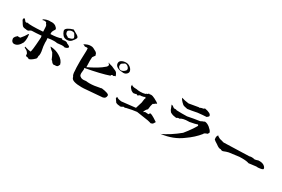

<svg xmlns="http://www.w3.org/2000/svg" viewBox="81 -1738 4005 2730"><g transform="rotate(30 2083.0 -373.0)"><path d="M441 -31Q420 -46 392 -47H391Q380 -47 380 -78V-88L381 -85L380 -84Q379 -84 372 -97Q355 -126 310 -142L308 -159Q374 -139 408 -136Q422 -141 436 -359L435 -364Q435 -370 438 -376L433 -410Q335 -402 276 -401Q261 -400 230 -376L211 -375Q198 -375 198 -378Q150 -378 134 -397Q118 -416 103 -443Q84 -465 84 -488V-490L102 -504Q131 -474 131 -470Q144 -463 152 -463Q160 -463 164 -470Q192 -463 255 -463Q318 -463 416 -470H423V-483Q423 -568 410.5 -579Q398 -590 392 -611Q378 -615 365 -615Q347 -615 330 -608L333 -622Q384 -649 431 -649L446 -648Q456 -650 466 -650Q494 -650 522 -636Q553 -613 560 -596L558 -584Q558 -579 561 -579H562Q542 -563 542 -558Q542 -555 546 -555Q529 -541 529 -509L530 -493Q640 -497 702 -521Q712 -519 718 -506Q743 -513 761 -513Q789 -513 802 -497Q851 -478 852 -463Q845 -436 794 -429Q794 -436 754 -437Q700 -432 676 -429Q653 -434 624 -434Q580 -434 522 -423Q526 -401 526 -379L525 -353Q525 -302 544 -212L546 -178Q546 -146 538 -138L539 -125Q539 -95 523 -85Q477 -40 441 -31ZM151 -113H147Q129 -114 116 -128Q103 -142 100 -165L99 -176Q99 -188 106 -192V-193Q106 -204 141 -235Q147 -233 160 -233L184 -234Q229 -284 258 -337L269 -338Q273 -308 273 -281Q273 -237 262 -202Q216 -113 151 -113ZM790 -138Q768 -138 746 -168V-169Q746 -176 729 -183Q708 -238 682 -281Q646 -308 622 -336L624 -341Q712 -336 777 -295Q852 -251 867 -185Q863 -175 853.5 -158Q844 -141 814 -141H804Q797 -138 790 -138ZM777 -538H771Q729 -538 705.5 -564.5Q682 -591 672 -622Q669 -629 669 -636Q669 -659 700.5 -679.5Q732 -700 784 -715Q815 -698 856 -674Q888 -654 888 -636Q888 -631 881.5 -618Q875 -605 848.5 -572.5Q822 -540 777 -538ZM770 -573Q847 -584 847 -612Q847 -619 839 -636Q831 -653 819 -669Q808 -683 785 -683Q782 -683 766 -681.5Q750 -680 730 -666Q715 -656 715 -640Q715 -634 720.5 -617Q726 -600 744.5 -591Q763 -582 770 -573Z M1288 -60Q1214 -60 1166.5 -74.5Q1119 -89 1113 -128Q1092 -153 1092 -214Q1087 -252 1087 -357V-394Q1092 -497 1092 -544Q1092 -574 1090 -582Q1084 -587 1069 -587Q1058 -587 1043 -584Q1031 -590 1005 -605L1003 -599Q1064 -635 1106 -635L1118 -634L1124 -635Q1150 -635 1207 -600Q1234 -581 1234 -556V-554L1237 -557Q1238 -557 1238 -554L1237 -546L1208 -505Q1205 -486 1205 -445Q1205 -404 1208 -341Q1378 -424 1441 -482Q1470 -501 1471 -530Q1470 -528 1469 -528Q1465 -528 1463 -557Q1449 -555 1449 -548L1450 -544L1466 -549Q1523 -537 1555 -518Q1596 -504 1609.5 -486.5Q1623 -469 1632 -441V-439Q1632 -434 1625 -434L1618 -435Q1613 -425 1601 -425Q1593 -425 1582 -429Q1566 -422 1566 -412L1567 -408Q1433 -362 1189 -317H1188V-316Q1188 -312 1193 -297Q1187 -253 1187 -232Q1187 -188 1210 -180Q1226 -164 1264 -164Q1281 -164 1304 -168Q1330 -164 1361 -164Q1431 -164 1522 -184Q1545 -185 1545 -191Q1673 -175 1673 -144Q1673 -94 1624 -85Q1529 -78 1328 -61ZM1701 -533Q1688 -533 1674 -536Q1636 -536 1602 -555Q1568 -574 1565 -610V-617Q1565 -647 1596 -664Q1627 -681 1666.5 -680.5Q1706 -680 1736 -655.5Q1766 -631 1772 -601L1773 -592Q1773 -568 1749 -549Q1729 -533 1701 -533ZM1653 -547Q1658 -547 1672 -550Q1686 -553 1708 -570Q1729 -586 1729 -604Q1729 -605 1728 -615Q1727 -625 1707 -646Q1691 -662 1669 -662L1658 -661Q1638 -647 1621.5 -637.5Q1605 -628 1605 -606Q1605 -604 1605 -591Q1605 -578 1622 -561Q1635 -547 1653 -547Z M1900 -97Q1892 -97 1889 -102L1879 -101Q1859 -101 1830 -114Q1811 -138 1792 -168Q1796 -179 1796 -188L1795 -194L1805 -191Q1822 -174 1882 -168Q1936 -173 2108 -193Q2124 -242 2141 -300Q2146 -373 2160 -383H2158Q2148 -383 2146 -395Q2134 -382 2087 -376Q2083 -377 2078 -377Q2061 -377 2039 -355Q2039 -358 2012 -367Q2012 -360 1978 -356L1974 -355Q1961 -355 1933 -372Q1910 -398 1908 -399Q1894 -414 1894 -431Q1894 -444 1901 -457L1899 -445Q1925 -428 1966 -428H1975Q2012 -421 2045 -421Q2088 -421 2126 -432Q2138 -445 2147 -445L2151 -444Q2163 -461 2172 -461Q2176 -461 2180 -456Q2190 -461 2202 -461Q2228 -461 2266 -441Q2334 -407 2340 -392Q2323 -391 2311 -377Q2302 -367 2285 -361Q2272 -329 2266 -261Q2234 -234 2224 -190L2249 -206H2262Q2286 -206 2308 -203V-205Q2308 -215 2327 -228Q2350 -223 2394.5 -196Q2439 -169 2453 -158Q2441 -138 2433 -125.5Q2425 -113 2396 -107Q2396 -110 2344 -122Q2237 -137 2151 -151Q2083 -144 1985 -121Q1977 -115 1966 -115Q1957 -115 1947 -118Q1915 -97 1900 -97Z M2587 -41Q2733 -111 2866 -221Q2953 -328 3001 -413L2991 -429H2992Q2955 -415 2865 -399H2854Q2760 -399 2718 -368L2706 -369Q2689 -369 2683 -358Q2672 -356 2664 -356Q2654 -356 2650 -359Q2609 -362 2571 -386Q2547 -414 2541 -442L2523 -487L2548 -480Q2565 -464 2581 -457L2601 -458Q2619 -458 2625 -452Q2652 -450 2709 -450L2797 -451Q2919 -476 2974 -482H2977Q2994 -482 3023 -500Q3048 -506 3055 -514Q3094 -512 3135 -480Q3182 -440 3186 -421Q3190 -419 3190 -414Q3190 -404 3175 -383Q3122 -367 3120 -348Q3046 -255 2929 -174Q2792 -70 2593 -46ZM2746 -544Q2686 -554 2670 -566Q2612 -616 2605 -646Q2654 -629 2724 -621Q2788 -630 2881 -648L2880 -646Q2880 -644 2882 -644Q2886 -644 2899 -650Q2900 -653 2929 -660Q2949 -660 2963 -676Q3071 -657 3071 -614Q3071 -604 3043 -583Q2980 -580 2900 -571Q2803 -551 2746 -544Z M3474 -276Q3457 -276 3446 -286Q3442 -285 3437 -285Q3410 -285 3367 -319Q3318 -348 3303 -364Q3300 -379 3300 -391Q3300 -413 3309 -430L3331 -439Q3331 -435 3320 -432Q3363 -404 3377 -404H3379Q3404 -396 3432 -389Q3562 -391 3847 -402Q3865 -408 3886 -408Q3909 -408 3936 -401Q3982 -410 3985 -415L4010 -416Q4057 -416 4086 -394.5Q4115 -373 4115 -349Q4115 -331 4032 -324Q4029 -326 4018 -326L3998 -325Q3944 -317 3887 -311Q3851 -326 3773 -326L3729 -325Q3618 -309 3568 -304Q3535 -297 3486 -277Z"/></g></svg>

Font: Xiangcui Kesong Xiangcui Kesong
Style: Regular
Weight: 400
Version: Version 1.501;March 28, 2024;FontCreator 14.0.0.2814 64-bit